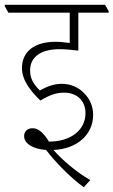

<svg xmlns="http://www.w3.org/2000/svg" viewBox="-44 -642 475 804"><path d="M307 142 334 112C275 79 213 24 180 -14C276 -18 346 -76 346 -161C346 -194 334 -225 311 -249C287 -275 254 -291 215 -291C184 -291 154 -281 123 -263C97 -289 82 -312 82 -347C82 -402 125 -436 205 -436C232 -436 258 -433 284 -430V-589H411V-595L396 -622H-24V-616L-9 -589H248V-462C227 -465 206 -467 188 -467C99 -467 48 -425 48 -357C48 -305 85 -260 125 -221C165 -245 193 -254 224 -254C279 -254 314 -220 314 -168C314 -97 252 -49 161 -49C142 -80 120 -105 93 -105C71 -105 57 -92 57 -72C57 -40 95 -18 149 -14C188 37 252 103 307 142Z"/></svg>

Font: Noto Serif Devanagari Condensed ExtraLight
Style: Regular
Weight: 200
Width: 3
Designer: Universal Thirst, Indian Type Foundry and the Monotype Design Team
Foundry: Monotype Imaging Inc.
Version: Version 2.004